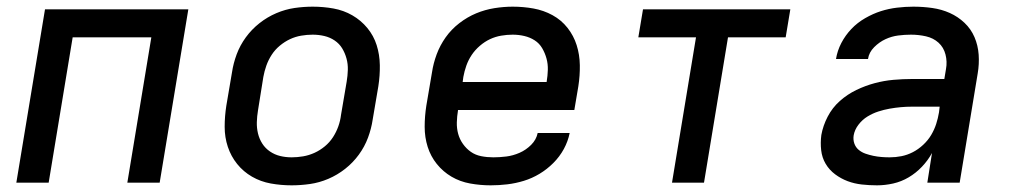

<svg xmlns="http://www.w3.org/2000/svg" viewBox="-20 -548 3040 576"><path d="M29 0 115 -520H545L459 0H362L434 -436H198L126 0Z M855 8Q823 8 792.5 2.5Q762 -3 736 -18Q710 -33 691.5 -56Q673 -79 663.5 -107.5Q654 -136 654 -167.5Q654 -199 659 -231L676 -331Q680 -358 690 -385Q700 -412 717.5 -436Q735 -460 758.5 -478.5Q782 -497 809 -508.5Q836 -520 863.5 -524Q891 -528 918 -528Q950 -528 980.5 -522.5Q1011 -517 1037 -502Q1063 -487 1082 -464Q1101 -441 1110 -412.5Q1119 -384 1119.5 -352.5Q1120 -321 1115 -289L1098 -189Q1094 -162 1084 -135Q1074 -108 1056.5 -84Q1039 -60 1015.5 -41.5Q992 -23 965 -11.5Q938 0 910 4Q882 8 855 8ZM855 -76Q872 -76 889.5 -79Q907 -82 923.5 -89.5Q940 -97 954.5 -109Q969 -121 979 -136.5Q989 -152 995 -169Q1001 -186 1003 -203L1020 -303Q1023 -321 1023.5 -338.5Q1024 -356 1019.5 -372.5Q1015 -389 1006.5 -403Q998 -417 984 -426.5Q970 -436 953 -440Q936 -444 918 -444Q901 -444 883.5 -441Q866 -438 850 -430.5Q834 -423 819.5 -411Q805 -399 795 -383.5Q785 -368 779 -351Q773 -334 770 -317L754 -217Q751 -199 750.5 -181.5Q750 -164 754 -147.5Q758 -131 767 -117Q776 -103 790 -93.5Q804 -84 820.5 -80Q837 -76 855 -76Z M1452 8Q1421 8 1390.5 2.5Q1360 -3 1334.5 -18Q1309 -33 1290.5 -56Q1272 -79 1263 -107.5Q1254 -136 1254 -167.5Q1254 -199 1259 -231L1276 -331Q1280 -358 1290 -385Q1300 -412 1317 -436Q1334 -460 1358 -478.5Q1382 -497 1408.5 -508Q1435 -519 1463 -523.5Q1491 -528 1518 -528Q1550 -528 1580.5 -522.5Q1611 -517 1637.5 -502.5Q1664 -488 1682.5 -464.5Q1701 -441 1710 -412.5Q1719 -384 1719.5 -352.5Q1720 -321 1715 -289L1703 -218H1354V-217Q1351 -199 1350.5 -181Q1350 -163 1354.5 -146.5Q1359 -130 1369 -116Q1379 -102 1392.5 -92.5Q1406 -83 1423.5 -79.5Q1441 -76 1460 -76Q1479 -76 1499 -78.5Q1519 -81 1538.5 -89.5Q1558 -98 1573.5 -113.5Q1589 -129 1593 -149H1689Q1684 -124 1671.5 -101Q1659 -78 1640 -59Q1621 -40 1598.5 -26.5Q1576 -13 1551.5 -5.5Q1527 2 1502 5Q1477 8 1452 8ZM1368 -302H1620V-303Q1623 -321 1623.5 -338.5Q1624 -356 1619.5 -372.5Q1615 -389 1606.5 -403.5Q1598 -418 1584 -427Q1570 -436 1553 -440Q1536 -444 1518 -444Q1501 -444 1483.5 -441Q1466 -438 1450 -430.5Q1434 -423 1419.5 -410.5Q1405 -398 1395 -383Q1385 -368 1379 -351Q1373 -334 1370 -317Z M1996 0 2068 -436H1895L1909 -520H2351L2337 -436H2164L2092 0Z M2611 8Q2588 8 2565.5 5.5Q2543 3 2523 -4.5Q2503 -12 2485.5 -25Q2468 -38 2457 -56.5Q2446 -75 2443.5 -97.5Q2441 -120 2444 -143Q2449 -171 2463 -198Q2477 -225 2499.5 -245Q2522 -265 2549 -278Q2576 -291 2604 -298.5Q2632 -306 2660.5 -308.5Q2689 -311 2716 -311H2813L2818 -341Q2822 -363 2816.5 -384.5Q2811 -406 2795.5 -420Q2780 -434 2758 -439Q2736 -444 2713 -444Q2694 -444 2674.5 -441.5Q2655 -439 2636.5 -430.5Q2618 -422 2602.5 -406.5Q2587 -391 2584 -371H2488Q2492 -396 2504 -419Q2516 -442 2534 -461Q2552 -480 2575.5 -493.5Q2599 -507 2622.5 -514.5Q2646 -522 2671 -525Q2696 -528 2720 -528Q2749 -528 2777 -524Q2805 -520 2829.5 -509Q2854 -498 2873.5 -479.5Q2893 -461 2903.5 -436.5Q2914 -412 2916 -384Q2918 -356 2913 -327L2859 0H2762L2776 -89Q2764 -67 2746 -48Q2728 -29 2706 -16Q2684 -3 2659.5 2.5Q2635 8 2611 8ZM2649 -76Q2667 -76 2684.5 -79.5Q2702 -83 2718.5 -91.5Q2735 -100 2749.5 -113.5Q2764 -127 2773.5 -143Q2783 -159 2788.5 -176Q2794 -193 2797 -211L2799 -228H2716Q2699 -228 2682.5 -226.5Q2666 -225 2649 -222Q2632 -219 2615 -213.5Q2598 -208 2582.5 -198.5Q2567 -189 2555.5 -174Q2544 -159 2541 -142Q2539 -129 2543 -117.5Q2547 -106 2556 -98.5Q2565 -91 2576.5 -87Q2588 -83 2600 -80.5Q2612 -78 2624.5 -77Q2637 -76 2649 -76Z"/></svg>

Font: Iosevka Aile Medium Oblique
Style: Regular
Weight: 500
Italic angle: -9°
Designer: Belleve Invis
Foundry: Belleve Invis
Version: Version 31.1.0; ttfautohint (v1.8.4)